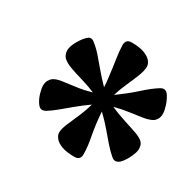

<svg xmlns="http://www.w3.org/2000/svg" viewBox="-111 -873 706 700"><g transform="rotate(30 241.5 -523.0)"><path d="M281.6 -290.2Q248.2 -290.2 228 -297.8Q207.8 -305.3 198.6 -317Q189.4 -328.6 189.4 -339.1Q189.4 -354.2 198.6 -376.4Q207.9 -398.7 220.4 -427.1Q233 -455.4 242 -487.1Q214.2 -467.5 190.6 -447.9Q167 -428.2 147.3 -411.9Q127.7 -395.5 108.8 -383.8Q101 -379.5 94 -379.5Q82.9 -379.5 73.2 -394.7Q63.4 -409.9 58.1 -428.6Q52.9 -447.2 52.9 -457.2Q52.9 -472.3 58.8 -481.8Q64.7 -491.4 71.7 -495.9Q84.4 -503.9 108.4 -507Q132.3 -510.1 162.1 -514.2Q192 -518.3 223.2 -527.2Q194 -539.6 165.2 -547.8Q136.5 -556.1 113.2 -564.3Q90 -572.6 77.2 -583.8Q72.5 -588.3 68.9 -596Q65.2 -603.6 65.2 -613.4Q65.2 -628.2 74.9 -647.3Q84.6 -666.3 96.9 -680.6Q109.2 -694.9 117.7 -694.9Q126.7 -694.9 135.3 -686.6Q152.2 -673.6 169 -654.3Q185.9 -634.9 205.3 -611.7Q224.8 -588.5 248.8 -564Q248.3 -575 247.5 -584.4Q246.8 -593.8 245.2 -603.5Q240.7 -642.3 235.7 -674.3Q230.7 -706.3 230.2 -730.9Q230.2 -756 255 -756Q288.4 -756 308.5 -748.3Q328.5 -740.7 337.6 -729.4Q346.7 -718.1 346.7 -706.8Q346.7 -690.4 337.6 -666.6Q328.5 -642.9 315.9 -615.4Q303.4 -587.9 294.1 -558Q336.9 -588.7 368.9 -617.7Q400.9 -646.8 427.3 -663.2Q434.6 -667.7 441.9 -667.7Q452.7 -667.7 461.9 -652.8Q471.2 -637.8 477.2 -618.8Q483.2 -599.7 483.2 -587.2Q483.2 -573.9 478 -564.8Q472.7 -555.6 465.4 -551.1Q451.4 -542.9 427.5 -539Q403.6 -535.2 374.3 -531.3Q344.9 -527.5 313.9 -519.1Q344.3 -505.7 373.5 -496.4Q402.6 -487.2 425.3 -479.4Q447.9 -471.7 459.2 -462.6Q471.7 -453.1 471.7 -431.8Q471.7 -420.8 463.4 -401.6Q455.1 -382.4 443.1 -367Q431 -351.6 418.5 -351.6Q409.9 -351.6 401.4 -359.6Q385 -373.6 368.1 -393Q351.3 -412.4 331.4 -435.8Q311.6 -459.2 286.1 -483.5Q289.9 -430.3 298.1 -388.1Q306.4 -346 306.4 -314.6Q306.4 -290.2 281.6 -290.2Z"/></g></svg>

Font: Briem Hand Thin
Style: Regular
Weight: 100
Designer: Gunnlaugur SE Briem, Eben Sorkin
Foundry: Sorkin Type Co.
Version: Version 1.003